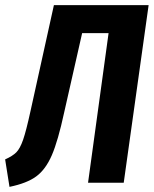

<svg xmlns="http://www.w3.org/2000/svg" viewBox="-41 -712 599 748"><path d="M441 0H302L382 -583H279L209 -274Q185 -163 161 -107.5Q137 -52 100.5 -25Q64 2 -4 16L-21 -91Q8 -104 22.5 -118.5Q37 -133 49 -167.5Q61 -202 78 -280L169 -692H538Z"/></svg>

Font: Fira Sans Extra Condensed SemiBold
Style: Italic
Weight: 600
Width: 3
Italic angle: -8°
Designer: Carrois Corporate & Edenspiekermann AG
Foundry: Carrois Corporate GbR & Edenspiekermann AG
Version: Version 4.203